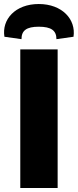

<svg xmlns="http://www.w3.org/2000/svg" viewBox="-40 -936 387 956"><path d="M67 -741C67 -784 92 -803 153 -803C215 -803 241 -784 241 -741L326 -753C339 -839 270 -916 153 -916C36 -916 -32 -839 -18 -753ZM247 -690H61V0H247Z"/></svg>

Font: Exo 2 Extra Bold
Style: Regular
Weight: 800
Designer: Natanael Gama
Version: Version 1.001;PS 001.001;hotconv 1.0.88;makeotf.lib2.5.64775